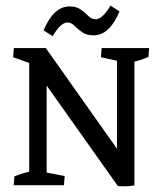

<svg xmlns="http://www.w3.org/2000/svg" viewBox="-20 -653 565 677"><path d="M395.5 2.9 86.9 -432.6 141.6 -483.4 450.2 -46.9 454.1 0.5Q428.2 5.9 395.5 2.9ZM83 -7.3V-476.6L144.5 -447.8V-7.3ZM148.4 -399.4 91.3 -428.2 26.4 -451.2 28.8 -483.4H141.6ZM454.1 0.5 392.6 -21.5V-476.6H454.1ZM28.3 0 30.8 -31.2Q56.2 -41.5 92.8 -50.3L83 -13.7V-82H144.5V-13.7L135.3 -46.4L208 -32.2L205.6 0ZM505.9 -483.4 503.4 -452.1Q474.6 -439.9 443.8 -433.1L454.1 -469.7V-401.4H392.6V-469.7L400.9 -437L335.9 -451.2L338.4 -483.4ZM165.5 -525.4 133.8 -545.9Q168.9 -630.4 225.6 -630.4Q250 -630.4 265.4 -618.9Q280.8 -607.4 292.2 -596.2Q303.7 -585 317.4 -585Q340.8 -585 369.6 -633.3L401.4 -612.8Q366.2 -528.3 309.6 -528.3Q285.2 -528.3 269.5 -539.6Q253.9 -550.8 242.4 -562.3Q231 -573.7 217.8 -573.7Q194.3 -573.7 165.5 -525.4Z"/></svg>

Font: Markazi Text
Style: Regular
Weight: 400
Designer: Borna Izadpanah (Arabic designer), Fiona Ross (Arabic design director) and Florian Runge (Latin designer)
Foundry: Borna Izadpanah and Florian Runge
Version: Version 1.000